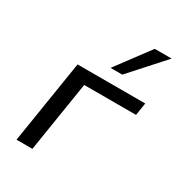

<svg xmlns="http://www.w3.org/2000/svg" viewBox="-182 -880 917 995"><g transform="rotate(30 276.5 -383.0)"><path d="M67 0 146 -496H551L539 -421H229L162 0ZM303 -566 452 -766H553L373 -566Z"/></g></svg>

Font: Nunito Sans 7pt SemiExpanded
Style: Italic
Weight: 400
Width: 6
Italic angle: -9°
Designer: Vernon Adams
Foundry: Vernon Adams
Version: Version 3.101;gftools[0.9.27]